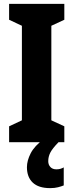

<svg xmlns="http://www.w3.org/2000/svg" viewBox="-20 -734 379 991"><path d="M312 0H27V-82L93 -113V-601L27 -632V-714H312V-632L245 -601V-113L312 -82ZM229 98Q229 116 240 128Q251 140 271 140Q284 140 293 137Q302 134 309 130V223Q297 228 279.5 232.5Q262 237 239 237Q179 237 149 208.5Q119 180 119 129Q119 95 138.5 57Q158 19 206 -16L282 0Q250 33 239.5 54Q229 75 229 98Z"/></svg>

Font: Noto Sans Hebrew ExtraCondensed ExtraBold
Style: Regular
Weight: 800
Width: 2
Designer: Monotype Design Team
Foundry: Monotype Imaging Inc.
Version: Version 2.004; ttfautohint (v1.8.4.7-5d5b)